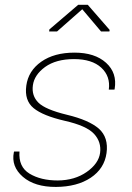

<svg xmlns="http://www.w3.org/2000/svg" viewBox="-20 -753 538 784"><path d="M448.2 -390.1 447.3 -387.2H424.3Q431.6 -441.4 393.6 -476.6Q355.5 -511.7 282.2 -511.7Q209 -511.7 164.1 -479.5Q120.1 -447.3 114.3 -404.8Q108.4 -362.3 136.7 -334Q165 -305.7 253.9 -284.2Q343.3 -262.7 383.8 -227.5Q423.8 -191.4 415 -127.9Q406.2 -64.5 350.6 -27.3Q294.9 9.8 208.5 10.3Q121.6 10.7 73.2 -31.2Q24.9 -73.2 36.6 -131.3L37.6 -134.3H59.6Q54.7 -71.8 100.6 -43.9Q146.5 -16.1 215.8 -16.1Q285.2 -16.6 334 -50.8Q382.8 -85 388.7 -128.9Q394.5 -172.9 364.3 -206.1Q333.5 -239.7 244.1 -259.8Q155.3 -280.3 117.2 -311.5Q79.1 -342.8 87.4 -403.3Q95.7 -463.9 148.4 -501Q201.2 -538.1 284.2 -538.1Q367.2 -538.1 413.1 -496.6Q459 -455.1 448.2 -390.1ZM427.7 -630.9 426.8 -624.5H392.6L315.9 -715.3L212.9 -624.5H180.7L181.6 -632.8L299.3 -733.4H338.4Z"/></svg>

Font: Roboto-ThinItalic
Style: Italic
Weight: 250
Italic angle: -12°
Designer: Google
Version: Version 1.100141; 2013; ttfautohint (v0.94.14-c901) -l 8 -r 